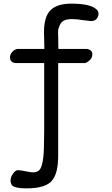

<svg xmlns="http://www.w3.org/2000/svg" viewBox="-20 -736 617 1056"><path d="M222 46Q222 175 195 201Q181 212 163 212Q148 212 121 206Q92 200 78 200Q65 200 51 220Q38 239 38 256Q38 272 46 283Q61 300 126 300Q237 300 270 252Q300 212 300 119V-389H448Q461 -393 474.5 -406Q488 -419 488 -438Q488 -460 460 -467H301L300 -537Q300 -540 299.5 -557.5Q299 -575 305 -588Q313 -613 330 -622Q347 -631 376 -631Q403 -631 438 -625Q476 -620 482 -620Q507 -620 517 -641Q522 -651 522 -660Q522 -673 512 -683Q480 -716 372 -716Q295 -716 258.5 -680.5Q222 -645 222 -560L224 -467H76Q59 -464 47 -450Q35 -436 35 -421Q35 -389 72 -389H223V-13Z"/></svg>

Font: Patrick Hand SC
Style: Regular
Weight: 400
Designer: Patrick Wagesreiter
Foundry: Patrick Wagesreiter
Version: Version 2.001; ttfautohint (v1.8.2)